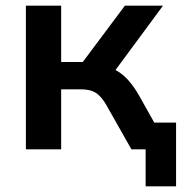

<svg xmlns="http://www.w3.org/2000/svg" viewBox="-20 -525 659 675"><path d="M492 130V0H452V-94H599V130ZM71 0V-505H195V-307H271L419 -505H553L367 -253L340 -292Q368 -289 389.5 -277Q411 -265 430.5 -243.5Q450 -222 469 -189L575 0H442L356 -152Q343 -175 330 -188Q317 -201 301 -206Q285 -211 262 -211H195V0Z"/></svg>

Font: Mulish ExtraLight
Style: Regular
Weight: 200
Designer: Vernon Adams
Foundry: Vernon Adams
Version: Version 3.603